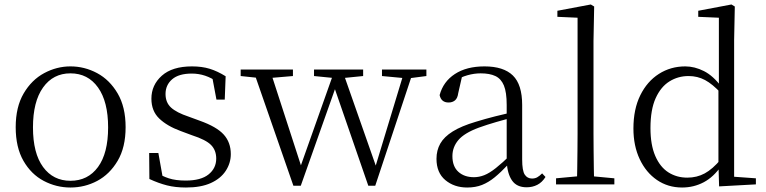

<svg xmlns="http://www.w3.org/2000/svg" viewBox="-20 -822 3416 856"><path d="M294 14Q231 14 175 -15.5Q119 -45 84.5 -105Q50 -165 50 -255Q50 -345 85.5 -405.5Q121 -466 177 -496Q233 -526 294 -526Q357 -526 413 -496Q469 -466 504.5 -405.5Q540 -345 540 -255Q540 -165 504.5 -105Q469 -45 413.5 -15.5Q358 14 294 14ZM294 -16Q372 -16 417 -77.5Q462 -139 462 -254Q462 -369 417 -432Q372 -495 294 -495Q217 -495 172 -432Q127 -369 127 -254Q127 -139 172 -77.5Q217 -16 294 -16Z M809 14Q762 14 724.5 4.5Q687 -5 646 -24L645 -140H686L708 -17L674 -19V-55Q702 -37 732.5 -27Q763 -17 808 -17Q876 -17 910 -44.5Q944 -72 944 -115Q944 -152 921 -175.5Q898 -199 836 -219L785 -238Q725 -260 690 -293.5Q655 -327 655 -382Q655 -443 701.5 -484.5Q748 -526 836 -526Q880 -526 914.5 -515.5Q949 -505 986 -482L982 -378H945L924 -490L953 -486V-454Q923 -475 894.5 -484.5Q866 -494 835 -494Q777 -494 747.5 -468.5Q718 -443 718 -403Q718 -365 742.5 -342.5Q767 -320 821 -302L870 -284Q946 -257 977.5 -222Q1009 -187 1009 -135Q1009 -95 986.5 -60.5Q964 -26 920 -6Q876 14 809 14Z M1288 6 1108 -512H1183L1331 -56H1312L1317 -72L1473 -512H1505L1665 -56H1647L1651 -70L1785 -512H1825L1653 6H1622L1462 -457H1486L1480 -443L1321 6ZM1053 -483V-512H1286V-483L1169 -473H1148ZM1380 -483V-512H1599V-483L1499 -473H1481ZM1683 -483V-512H1881V-483L1804 -473H1790Z M2063 14Q2005 14 1965.5 -19Q1926 -52 1926 -114Q1926 -152 1943 -182Q1960 -212 1998.5 -236Q2037 -260 2101 -279Q2143 -292 2188.5 -303.5Q2234 -315 2274 -324V-300Q2234 -290 2192.5 -278Q2151 -266 2115 -253Q2050 -229 2023.5 -197.5Q1997 -166 1997 -126Q1997 -80 2023.5 -56Q2050 -32 2093 -32Q2116 -32 2139 -41Q2162 -50 2191 -73Q2220 -96 2259 -134L2266 -88H2245Q2213 -54 2185.5 -31.5Q2158 -9 2129 2.5Q2100 14 2063 14ZM2328 13Q2284 13 2263 -17Q2242 -47 2239 -101V-105V-354Q2239 -411 2226.5 -441Q2214 -471 2188.5 -483Q2163 -495 2123 -495Q2094 -495 2064 -486.5Q2034 -478 2002 -459L2041 -486L2023 -407Q2020 -384 2008.5 -374.5Q1997 -365 1980 -365Q1947 -365 1940 -398Q1956 -458 2008 -492Q2060 -526 2140 -526Q2225 -526 2266.5 -485.5Q2308 -445 2308 -354V-111Q2308 -61 2319.5 -43.5Q2331 -26 2352 -26Q2365 -26 2375 -31.5Q2385 -37 2397 -49L2412 -33Q2397 -9 2375.5 2Q2354 13 2328 13Z M2459 0V-27L2577 -38H2602L2719 -27V0ZM2552 0Q2553 -31 2553.5 -70Q2554 -109 2554.5 -150.5Q2555 -192 2555 -227V-743L2465 -747V-774L2614 -802L2629 -793L2626 -639V-227Q2626 -192 2626.5 -150.5Q2627 -109 2627.5 -70Q2628 -31 2629 0Z M3021 14Q2958 14 2909 -19.5Q2860 -53 2832 -112.5Q2804 -172 2804 -249Q2804 -335 2834.5 -397Q2865 -459 2917.5 -492.5Q2970 -526 3035 -526Q3077 -526 3118.5 -505Q3160 -484 3197 -434H3207L3195 -406Q3157 -447 3123.5 -465Q3090 -483 3050 -483Q3003 -483 2964.5 -459Q2926 -435 2903 -384Q2880 -333 2880 -251Q2880 -176 2901.5 -126.5Q2923 -77 2960 -53.5Q2997 -30 3044 -30Q3087 -30 3122 -49Q3157 -68 3194 -112L3205 -83H3196Q3162 -33 3117.5 -9.5Q3073 14 3021 14ZM3186 9 3183 -91V-93V-425L3185 -434V-743L3093 -747V-774L3241 -802L3256 -793L3253 -643V-34L3350 -27V0Z"/></svg>

Font: Noto Serif TC ExtraLight Light
Style: Regular
Weight: 300
Version: Version 2.003-H1;hotconv 1.1.1;makeotfexe 2.6.0